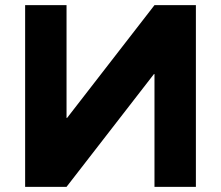

<svg xmlns="http://www.w3.org/2000/svg" viewBox="-20 -722 853 741"><path d="M576.2 -436.1H574.1L236.8 -0.9H77V-702.1H236.8V-266.9H238.9L576.2 -702.1H736V-0.9H576.2Z"/></svg>

Font: Hussar
Style: BdSuprExt
Weight: 700
Foundry: Cannot Into Space Fonts
Version: Version 2.00